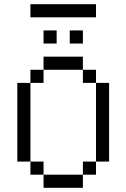

<svg xmlns="http://www.w3.org/2000/svg" viewBox="-20 -895 602 915"><path d="M62.5 -500V-125H125V-500ZM125 -62.5H187.5V-125H125ZM125 -500H187.5V-562.5H125ZM125 -812.5H437.5V-875H125ZM187.5 0H375V-62.5H187.5ZM187.5 -562.5H375V-625H187.5ZM187.5 -687.5H250V-750H187.5ZM312.5 -687.5H375V-750H312.5ZM375 -62.5H437.5V-125H375ZM375 -500H437.5V-562.5H375ZM437.5 -125H500V-500H437.5Z"/></svg>

Font: ChillMoonMono
Style: Regular
Weight: 400
Designer: Warren2060
Foundry: ChillType
Version: Version 1.000;Glyphs 3.1.1 (3135)